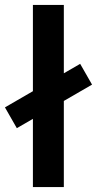

<svg xmlns="http://www.w3.org/2000/svg" viewBox="-65 -756 392 776"><path d="M68 0V-736H193V0ZM3 -238 -45 -322 259 -498 307 -414Z"/></svg>

Font: Mulish ExtraLight
Style: Regular
Weight: 200
Designer: Vernon Adams
Foundry: Vernon Adams
Version: Version 3.603